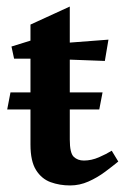

<svg xmlns="http://www.w3.org/2000/svg" viewBox="-20 -550 382 586"><path d="M293 -268 283 -216H2L12 -268ZM23 -371 15 -408 73 -426V-475L193 -530V-420L311 -429L300 -364L193 -368V-124Q193 -83 205 -71.5Q217 -60 236 -60Q259 -60 282 -70Q305 -80 321 -90L341 -57Q324 -43 300.5 -25.5Q277 -8 250 4Q223 16 194 16Q162 16 134.5 6Q107 -4 90 -31Q73 -58 73 -109V-371Z"/></svg>

Font: Buenard
Style: Regular
Weight: 400
Version: Version 2.000